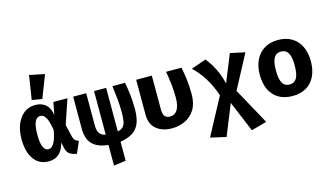

<svg xmlns="http://www.w3.org/2000/svg" viewBox="-114 -1241 3227 1873"><g transform="rotate(-15 1500.0 -305.0)"><path d="M246 -548.5Q294.5 -548.5 327.8 -531.2Q361 -514 380 -481.5Q399 -449 404.5 -404L428.5 -531H571L486.5 -283L513.5 -167.5Q522 -132 535.8 -119.2Q549.5 -106.5 571.5 -102L520 17Q477 9.5 449.2 -8.8Q421.5 -27 411.5 -77L400.5 -130Q388 -80 365.8 -47.5Q343.5 -15 311 1Q278.5 17 235.5 17Q142 17 88.2 -56.8Q34.5 -130.5 34.5 -263Q34.5 -345.5 60.8 -410Q87 -474.5 134.5 -511.5Q182 -548.5 246 -548.5ZM268 -433Q233 -433 214 -391.8Q195 -350.5 195 -263Q195 -173.5 214.2 -135.8Q233.5 -98 264 -98Q277.5 -98 291 -105.5Q304.5 -113 317.2 -131.8Q330 -150.5 341 -183.2Q352 -216 361 -266Q351.5 -327 338 -363.8Q324.5 -400.5 307.2 -416.8Q290 -433 268 -433ZM267.5 -847 420.5 -815.5 332 -587 229.5 -604Z M961.5 -531V-91Q997 -98.5 1015.2 -116.5Q1033.5 -134.5 1040.2 -168.8Q1047 -203 1047 -260Q1047 -327 1041 -390.8Q1035 -454.5 1025 -531H1152Q1164.5 -470 1172 -402Q1179.5 -334 1179.5 -256Q1179.5 -174 1158 -118.8Q1136.5 -63.5 1088.5 -31.5Q1040.5 0.5 961.5 13V205L839.5 221.5V13Q758.5 4.5 712.5 -25Q666.5 -54.5 647.5 -100.2Q628.5 -146 628.5 -202.5V-531H760V-205Q760 -153 779.2 -125.5Q798.5 -98 839.5 -91V-531Z M1722.5 -531Q1734.5 -471.5 1743 -404Q1751.5 -336.5 1751.5 -256Q1751.5 -161.5 1714 -101.2Q1676.5 -41 1615.2 -12Q1554 17 1482 17Q1386.5 17 1325.8 -32.2Q1265 -81.5 1265 -179.5V-531H1423V-189.5Q1423 -140.5 1441 -119.8Q1459 -99 1493 -99Q1515 -99 1533.2 -108.2Q1551.5 -117.5 1565 -137.2Q1578.5 -157 1586 -188.8Q1593.5 -220.5 1593.5 -265Q1593.5 -330.5 1586 -399.5Q1578.5 -468.5 1566.5 -531Z M1969 -547.5Q1998 -511.5 2023 -470.2Q2048 -429 2068.2 -379.8Q2088.5 -330.5 2103 -270L2182.5 -173.5L2384 193.5L2228 236.5L2098 -74.5L2015 -174Q1998.5 -223.5 1977.2 -269.2Q1956 -315 1930.5 -355.8Q1905 -396.5 1876.5 -431.5Q1848 -466.5 1817 -494.5ZM2215 -546.5 2364 -514.5 2182.5 -173.5 2098 -74.5 1972.5 236 1815 200 2015 -174 2103 -270Z M2700 -548.5Q2782 -548.5 2839.5 -513.5Q2897 -478.5 2927.5 -415.2Q2958 -352 2958 -267Q2958 -178.5 2927.2 -114.8Q2896.5 -51 2839 -17Q2781.5 17 2700 17Q2619 17 2561.2 -16.5Q2503.5 -50 2472.8 -113.5Q2442 -177 2442 -266Q2442 -350.5 2472.8 -414Q2503.5 -477.5 2561.2 -513Q2619 -548.5 2700 -548.5ZM2700 -432Q2651.5 -432 2628.2 -392.2Q2605 -352.5 2605 -266Q2605 -178 2628.2 -138.5Q2651.5 -99 2700 -99Q2748.5 -99 2771.8 -138.5Q2795 -178 2795 -267Q2795 -353 2771.8 -392.5Q2748.5 -432 2700 -432Z"/></g></svg>

Font: Fira Code Light
Style: Bold
Weight: 700
Monospace: yes
Version: Version 5.002